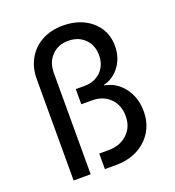

<svg xmlns="http://www.w3.org/2000/svg" viewBox="-134 -846 868 952"><g transform="rotate(-20 300.0 -370.0)"><path d="M92 0V-534Q92 -595 118.5 -641.5Q145 -688 192.5 -714Q240 -740 303 -740Q366 -740 413 -716.5Q460 -693 486.5 -652Q513 -611 513 -556Q513 -497 480.5 -452Q448 -407 396 -394V-391Q458 -380 497 -328Q536 -276 536 -204Q536 -144 508 -98Q480 -52 430.5 -26Q381 0 315 0H257V-82H305Q367 -82 405.5 -118Q444 -154 444 -212Q444 -270 408 -306Q372 -342 314 -342H257V-422H303Q356 -422 389.5 -455Q423 -488 423 -541Q423 -594 389.5 -627Q356 -660 303 -660Q249 -660 215.5 -625Q182 -590 182 -534V0Z"/></g></svg>

Font: JetBrains Mono NL
Style: Regular
Weight: 400
Monospace: yes
Designer: Philipp Nurullin, Konstantin Bulenkov
Foundry: JetBrains
Version: Version 2.305; ttfautohint (v1.8.4.7-5d5b)